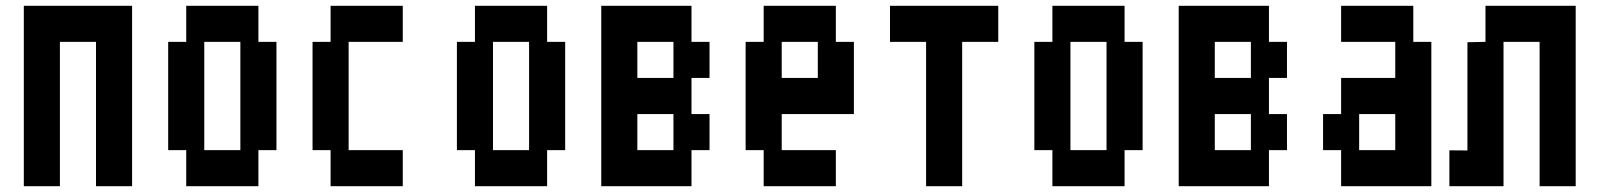

<svg xmlns="http://www.w3.org/2000/svg" viewBox="-20 -770 5540 665"><path d="M62.5 -750H437.5V-125H312.5V-625H187.5V-125H62.5Z M562.5 -625H625V-750H875V-625H937.5V-250H875V-125H625V-250H562.5ZM812.5 -625H687.5V-250H812.5Z M1125 -750H1375V-625H1187.5V-250H1375V-125H1125V-250H1062.5V-625H1125Z M1562.5 -625H1625V-750H1875V-625H1937.5V-250H1875V-125H1625V-250H1562.5ZM1812.5 -625H1687.5V-250H1812.5Z M2375 -500V-375H2437.5V-250H2375V-125H2062.5V-750H2375V-625H2437.5V-500ZM2312.5 -625H2187.5V-500H2312.5ZM2187.5 -250H2312.5V-375H2187.5Z M2625 -750H2875V-625H2937.5V-375H2687.5V-250H2875V-125H2625V-250H2562.5V-625H2625ZM2812.5 -625H2687.5V-500H2812.5Z M3187.5 -625H3062.5V-750H3437.5V-625H3312.5V-125H3187.5Z M3562.5 -625H3625V-750H3875V-625H3937.5V-250H3875V-125H3625V-250H3562.5ZM3812.5 -625H3687.5V-250H3812.5Z M4375 -500V-375H4437.5V-250H4375V-125H4062.5V-750H4375V-625H4437.5V-500ZM4312.5 -625H4187.5V-500H4312.5ZM4187.5 -250H4312.5V-375H4187.5Z M4625 -750H4875V-625H4937.5V-125H4625V-250H4562.5V-375H4625V-500H4812.5V-625H4625ZM4812.5 -375H4687.5V-250H4812.5Z M5187.5 -625H5312.5V-125H5437.5V-750H5125V-625L5062.5 -623.8V-248.8L5000 -249.4V-125H5187.5Z"/></svg>

Font: Amiga Topaz Unicode Rus
Style: Regular
Weight: 400
Designer: dMG of Trueschool and Divine Stylers
Foundry: dMG of Trueschool and Divine Stylers
Version: Version 1.1